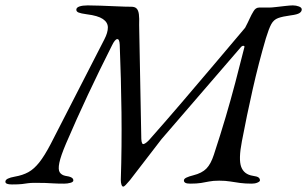

<svg xmlns="http://www.w3.org/2000/svg" viewBox="-70 -678 1139 712"><path d="M387 14Q383 14 380.5 7Q378 0 378 -11Q382 -136 380.5 -261.5Q379 -387 374 -512Q373 -534 364.5 -533Q356 -532 345 -509Q299 -418 256.5 -327.5Q214 -237 175 -146Q155 -99 150 -74Q145 -49 151.5 -39Q158 -29 172 -26Q187 -24 194.5 -20Q202 -16 202 -9Q202 -3 191 0Q180 3 168 3Q143 3 127.5 2Q112 1 97.5 0.5Q83 0 60 0Q43 0 33.5 1.5Q24 3 11.5 4.5Q-1 6 -26 6Q-50 6 -50 -4Q-50 -11 -41 -15.5Q-32 -20 -15 -23Q14 -28 35 -39.5Q56 -51 75.5 -75.5Q95 -100 118 -144L317 -532Q330 -557 330 -576Q330 -595 311.5 -607.5Q293 -620 252 -625Q230 -628 221.5 -631.5Q213 -635 213 -642Q213 -650 224.5 -654Q236 -658 255 -658Q272 -658 302 -657Q332 -656 364 -654.5Q396 -653 417 -653Q430 -653 436.5 -646.5Q443 -640 445 -625.5Q447 -611 446 -585L454 -163Q455 -141 463.5 -144Q472 -147 484 -160Q546 -230 604.5 -298.5Q663 -367 721.5 -436Q780 -505 839 -575Q850 -596 856 -609.5Q862 -623 870 -636Q878 -650 891 -650H929Q937 -650 954 -652Q971 -654 989 -656Q1007 -658 1016 -658Q1028 -658 1038.5 -654Q1049 -650 1049 -643Q1049 -635 1040.5 -629.5Q1032 -624 1008 -621Q978 -617 961.5 -611Q945 -605 936 -588.5Q927 -572 916 -536Q889 -444 867 -346.5Q845 -249 827 -154Q814 -87 824.5 -59Q835 -31 868 -26Q883 -24 888.5 -20Q894 -16 894 -9Q894 -5 885 -1Q876 3 864 3Q839 3 820.5 0.5Q802 -2 784 -5Q766 -8 743 -8Q720 -8 705.5 -5Q691 -2 675.5 0.5Q660 3 635 3Q623 3 617.5 0Q612 -3 612 -9Q612 -15 621.5 -19.5Q631 -24 647 -28Q679 -36 695.5 -53Q712 -70 723 -104Q748 -180 767 -244.5Q786 -309 802.5 -371.5Q819 -434 836 -502Q838 -507 833.5 -508Q829 -509 824 -504L529 -162L412 -10Q402 2 396 8Q390 14 387 14Z"/></svg>

Font: EB Garamond
Style: Italic
Weight: 400
Italic angle: -17.2°
Designer: Georg Duffner and Octavio Pardo
Foundry: Georg Duffner
Version: Version 1.001